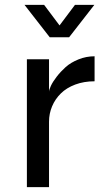

<svg xmlns="http://www.w3.org/2000/svg" viewBox="-20 -764 433 784"><path d="M262.2 -611.8H183.1L80.1 -744.1H160.2L223.1 -660.2L286.1 -744.1H365.2ZM180.2 -267.1V0H89.8V-522H180.2V-389.2Q180.2 -397 187.7 -413.3Q195.3 -429.7 211.2 -450.4Q227.1 -471.2 248 -490Q269 -508.8 300.5 -521.5Q332 -534.2 366.2 -534.2V-432.1Q322.8 -432.1 287.1 -418.7Q251.5 -405.3 228.3 -382.3Q205.1 -359.4 192.6 -329.6Q180.2 -299.8 180.2 -267.1Z"/></svg>

Font: Standard
Style: Regular
Weight: 400
Designer: Bryce Wilner
Version: Version 2.000;PS 2.0;hotconv 16.6.51;makeotf.lib2.5.65220 DE